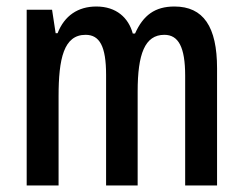

<svg xmlns="http://www.w3.org/2000/svg" viewBox="-20 -570 747 590"><path d="M516 -550C456 -550 420 -523 395 -467H388C375 -515 338 -550 276 -550C220 -550 178 -522 157 -468H151L140 -540H62V0H160V-274C160 -390 176 -463 243 -463C286 -463 306 -428 306 -340V0H403V-289C403 -404 425 -463 485 -463C528 -463 549 -426 549 -337V0H647V-360C647 -488 605 -550 516 -550Z"/></svg>

Font: Noto Sans Bengali ExtraCondensed Medium
Style: Regular
Weight: 500
Width: 2
Designer: Joana Ranito - Universal Thirst; Jelle Bosma - Monotype Design Team
Foundry: Universal Thirst ehf.
Version: Version 3.000